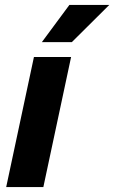

<svg xmlns="http://www.w3.org/2000/svg" viewBox="-20 -755 461 775"><path d="M5 0 117 -525H267L155 0ZM149 -585 260 -735H421L270 -585Z"/></svg>

Font: Radio Canada
Style: Italic
Weight: 400
Italic angle: -12°
Designer: Charles Daoud, Etienne Aubert Bonn, Alexandre Saumier Demers, Jacques Le Bailly
Foundry: Radio-Canada
Version: Version 2.104;gftools[0.9.28.dev5+ged2979d]